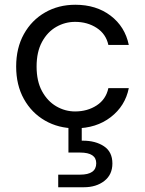

<svg xmlns="http://www.w3.org/2000/svg" viewBox="-20 -528 610 808"><path d="M297 12Q226 12 169.5 -20.5Q113 -53 80.5 -111.5Q48 -170 48 -248Q48 -326 80.5 -384.5Q113 -443 169.5 -475.5Q226 -508 297 -508Q385 -508 445.5 -462Q506 -416 522 -339H436Q426 -385 387 -410.5Q348 -436 296 -436Q254 -436 217 -415Q180 -394 157 -352Q134 -310 134 -248Q134 -186 157 -144Q180 -102 217 -80.5Q254 -59 296 -59Q348 -59 387 -84.5Q426 -110 436 -157H522Q507 -82 446 -35Q385 12 297 12ZM225 260V207H317Q385 207 385 159Q385 114 317 114H268V-6H324V64Q326 64 329 64Q382 64 417.5 87.5Q453 111 453 160Q453 207 419 233.5Q385 260 333 260Z"/></svg>

Font: Firefly Display
Style: Regular
Weight: 400
Designer: Colophon Foundry, Jonny Pinhorn
Foundry: Colophon Foundry
Version: Version 1.200; ttfautohint (v1.8.3)